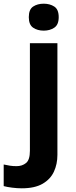

<svg xmlns="http://www.w3.org/2000/svg" viewBox="-84 -780 409 1040"><path d="M34 240Q9 240 -18.5 236.5Q-46 233 -64 228V111Q-46 115 -30 117.5Q-14 120 6 120Q36 120 57 103Q78 86 78 37V-546H227V59Q227 109 208 150Q189 191 146.5 215.5Q104 240 34 240ZM72 -687Q72 -729 95.5 -744.5Q119 -760 153 -760Q186 -760 210 -744.5Q234 -729 234 -687Q234 -646 210 -630Q186 -614 153 -614Q119 -614 95.5 -630Q72 -646 72 -687Z"/></svg>

Font: Noto Sans New Tai Lue
Style: Bold
Weight: 700
Version: Version 2.003